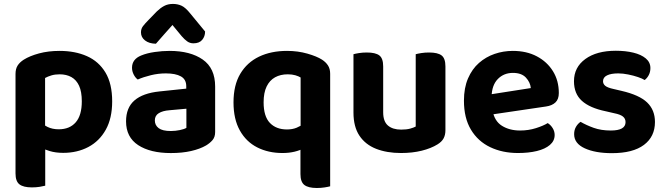

<svg xmlns="http://www.w3.org/2000/svg" viewBox="-20 -749 3325 959"><path d="M295.6 14.5Q366.1 14.5 421.3 -14.8Q476.5 -44 508.4 -101.2Q540.3 -158.4 540.3 -242.6Q540.3 -330.7 506.9 -386.5Q473.5 -442.2 414.3 -468.5Q355.1 -494.8 277.7 -494.8Q221.4 -494.8 175.1 -482.3Q128.9 -469.8 98.8 -451Q78.4 -438 67.9 -421.4Q57.5 -404.8 57.5 -379.5V-53.3H205.2V-359.5Q218.3 -366.7 236.5 -372.3Q254.6 -377.8 277.7 -377.8Q311.9 -377.8 336.7 -363.9Q361.6 -349.9 375.1 -320.5Q388.6 -291.2 388.6 -242.6Q388.6 -173 358.3 -138.1Q328 -103.2 273.2 -103.2Q241.6 -103.2 217.5 -115Q193.5 -126.8 175.8 -141.3V-15.6Q198.1 -3.6 228 5.4Q257.9 14.5 295.6 14.5ZM205.9 -91 57.5 -91.4V117.3Q57.5 156.8 77.3 171.9Q97 187 139.3 187Q160.4 187 178.4 184.1Q196.4 181.2 205.9 178.5Z M833.2 -94.6Q856.2 -94.6 878.4 -99.3Q900.6 -104 911 -110.4V-206L826.6 -198.4Q792.8 -195.9 773.1 -183.7Q753.4 -171.6 753.4 -147.7Q753.4 -123.6 772.3 -109.1Q791.2 -94.6 833.2 -94.6ZM826.9 -494.8Q930.6 -494.8 992.6 -451.6Q1054.6 -408.4 1054.6 -316.8V-89.7Q1054.6 -64.6 1041.6 -49.3Q1028.5 -34 1009.2 -22.5Q979.2 -5 934.6 5.3Q890 15.5 833.2 15.5Q730.8 15.5 670.2 -24.1Q609.6 -63.8 609.6 -142.9Q609.6 -211 651.6 -247.4Q693.6 -283.8 776.6 -292.3L910.3 -306.3V-318.3Q910.3 -352.4 883.7 -367.4Q857.1 -382.4 808.4 -382.4Q770.4 -382.4 733.7 -373.4Q697 -364.5 668 -351.8Q656.2 -360.3 647.8 -376.6Q639.4 -393 639.4 -410.6Q639.4 -453.3 685.1 -471.8Q713.6 -483.6 752.1 -489.2Q790.7 -494.8 826.9 -494.8ZM887.4 -568.4 841.4 -624.1Q816.2 -595.3 798.2 -575.6Q780.3 -555.9 758.8 -530.6Q724.8 -531.1 704.4 -547Q684.1 -562.8 684.1 -587.2Q684.1 -605 694 -618.1Q703.9 -631.2 722.8 -650.3L763.3 -692Q780.8 -709 799.7 -719.2Q818.6 -729.4 843.7 -729.4Q867.3 -729.4 886.9 -720.4Q906.6 -711.3 930.2 -681.8L1004.4 -591.7Q1004.4 -567.3 990 -550Q975.7 -532.6 946 -532.6Q928.7 -532.6 915.1 -542.3Q901.5 -552 887.4 -568.4Z M1629.1 -72.9 1481.5 -73.1V-362Q1471.3 -368.4 1454.9 -373.1Q1438.6 -377.8 1417.2 -377.8Q1381.1 -377.8 1353.9 -362.9Q1326.8 -347.9 1311.8 -317Q1296.7 -286.2 1296.7 -237.9Q1296.7 -167.9 1327.9 -135.2Q1359.2 -102.4 1413.2 -102.4Q1440.8 -102.4 1461.7 -111.1Q1482.6 -119.8 1496.6 -131.5V-8.3Q1478.8 1.9 1451.4 8.6Q1423.9 15.3 1391.3 15.3Q1320.2 15.3 1264.9 -12.8Q1209.6 -40.8 1178 -97.3Q1146.3 -153.9 1146.3 -237.9Q1146.3 -323.4 1180.1 -380.3Q1213.9 -437.2 1273.8 -466Q1333.8 -494.8 1413.7 -494.8Q1467.8 -494.8 1515.2 -481.2Q1562.5 -467.7 1588.5 -451Q1607.3 -438.9 1618.2 -422.1Q1629.1 -405.3 1629.1 -380.5ZM1480.7 -91.7 1629.1 -92.2V181.5Q1619.6 184.2 1601.5 187.1Q1583.4 190 1562.5 190Q1520 190 1500.3 174.9Q1480.7 159.8 1480.7 120.3Z M1745.5 -187.2V-259.2H1893.9V-188.2Q1893.9 -142.4 1917.7 -122Q1941.4 -101.6 1983.9 -101.6Q2011 -101.6 2029.1 -106.7Q2047.2 -111.8 2056.4 -117V-259.2H2204.8V-98.7Q2204.8 -74.7 2195.5 -57.6Q2186.2 -40.6 2165.2 -27.8Q2133.3 -8 2086.6 3.7Q2039.9 15.3 1982.9 15.3Q1912.4 15.3 1858.6 -5.7Q1804.9 -26.8 1775.2 -71.4Q1745.5 -116.1 1745.5 -187.2ZM2204.8 -214.1H2056.4V-478.2Q2066 -481 2084.1 -483.9Q2102.2 -486.8 2123 -486.8Q2166.3 -486.8 2185.6 -472.2Q2204.8 -457.6 2204.8 -417.1ZM1893.9 -214.1H1745.5V-478.2Q1755.1 -481 1773.2 -483.9Q1791.3 -486.8 1812.4 -486.8Q1855.4 -486.8 1874.7 -472.2Q1893.9 -457.6 1893.9 -417.1Z M2388.8 -170.1 2383.3 -270.4 2631.3 -309.1Q2628.8 -337.5 2607 -361.2Q2585.2 -384.9 2541.9 -384.9Q2496.6 -384.9 2466.7 -354.5Q2436.9 -324 2435.4 -267.6L2439.9 -198.5Q2449.2 -144.4 2487.1 -120.7Q2525 -97.1 2577.4 -97.1Q2619.4 -97.1 2656.4 -108.8Q2693.5 -120.5 2715.8 -134.2Q2730.6 -125 2740.5 -109Q2750.4 -93 2750.4 -75Q2750.4 -45.3 2726.6 -25Q2702.8 -4.7 2661.6 5.3Q2620.4 15.3 2567.3 15.3Q2489.6 15.3 2428.5 -13.9Q2367.4 -43 2332.4 -101.2Q2297.3 -159.3 2297.3 -246.2Q2297.3 -310 2317.6 -357.2Q2337.9 -404.3 2372.4 -434.6Q2406.8 -464.8 2450.5 -479.8Q2494.1 -494.8 2541.4 -494.8Q2610 -494.8 2661.4 -467.6Q2712.8 -440.5 2742 -393.2Q2771.2 -346 2771.2 -284.4Q2771.2 -253.3 2754.3 -237.4Q2737.5 -221.4 2707.3 -217.1Z M3251.4 -139.7Q3251.4 -66.6 3196.4 -25.3Q3141.4 16 3036.4 16Q2953.6 16 2900.7 -8.2Q2847.7 -32.5 2847.7 -78.7Q2847.7 -99.8 2856.9 -115.5Q2866 -131.2 2879.8 -140.5Q2908.3 -123.8 2945.5 -110.4Q2982.6 -97.1 3030.9 -97.1Q3104.5 -97.1 3104.5 -139Q3104.5 -156.6 3091.2 -167.1Q3077.8 -177.6 3048.4 -183.3L3005.7 -193.2Q2925.7 -209.7 2886.3 -245.4Q2846.9 -281 2846.9 -343.2Q2846.9 -413 2903.6 -454.2Q2960.2 -495.5 3055.8 -495.5Q3104.4 -495.5 3143.5 -486Q3182.7 -476.5 3205.6 -457.2Q3228.6 -437.9 3228.6 -409.3Q3228.6 -389.4 3220.5 -374.1Q3212.5 -358.8 3200 -349.2Q3188.8 -356.5 3166.5 -364.1Q3144.2 -371.7 3117.6 -377Q3091.1 -382.4 3068 -382.4Q3032.3 -382.4 3012.2 -372.6Q2992 -362.8 2992 -343.2Q2992 -329.6 3003.3 -320.3Q3014.6 -311 3044.1 -304.6L3084.2 -295.2Q3173.5 -274.6 3212.4 -237.1Q3251.4 -199.5 3251.4 -139.7Z"/></svg>

Font: Baloo Bhaijaan 2
Style: Regular
Weight: 400
Designer: Sanskriti Dholi, Noopur Datye and Ek Type
Foundry: Ek Type
Version: Version 1.701